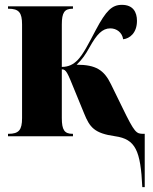

<svg xmlns="http://www.w3.org/2000/svg" viewBox="-20 -562 630 792"><path d="M567 210H577V-10H572C542 -10 536 -13 484 -120L438 -214C409 -274 375 -295 296 -295C320 -318 332 -336 350 -368C379 -420 402 -445 435 -445C461 -445 484 -428 488 -400C515 -403 545 -426 545 -476C545 -512 529 -542 483 -542C442 -542 418 -519 375 -438C345 -381 324 -339 300 -314C283 -297 264 -286 235 -286V-461C235 -510 246 -526 279 -526H281V-536H13V-526H15C58 -526 71 -510 71 -461V-75C71 -26 58 -10 15 -10H13V0H281V-10H279C246 -10 235 -26 235 -75V-276C253 -276 258 -263 288 -189L327 -94C350 -37 369 -12 455 0C539 12 560 59 567 210Z"/></svg>

Font: Noto Serif Display ExtraCondensed Black
Style: Regular
Weight: 900
Width: 2
Designer: Monotype Design Team
Foundry: Monotype Imaging Inc.
Version: Version 2.009